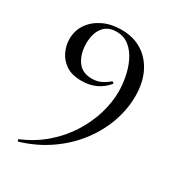

<svg xmlns="http://www.w3.org/2000/svg" viewBox="-165 -497 794 871"><g transform="rotate(30 232.5 -62.0)"><path d="M173 -107Q122 -107 91 -128.5Q60 -150 46 -181.5Q32 -213 32 -244Q32 -290 56 -324.5Q80 -359 121.5 -379Q163 -399 216 -399Q280 -399 325.5 -370Q371 -341 396 -289.5Q421 -238 421 -168Q421 -101 397.5 -33.5Q374 34 328.5 94.5Q283 155 216.5 202Q150 249 65 275Q62 276 59.5 271Q57 266 61 264Q132 234 185.5 187Q239 140 274.5 83Q310 26 327.5 -33.5Q345 -93 345 -149Q345 -184 337.5 -224Q330 -264 313 -299.5Q296 -335 268.5 -357.5Q241 -380 201 -380Q156 -380 132 -349Q108 -318 108 -265Q108 -212 133 -175.5Q158 -139 209 -139Q233 -139 252 -147Q271 -155 295 -174Q297 -177 302 -173.5Q307 -170 305 -167Q256 -107 173 -107Z"/></g></svg>

Font: Cormorant Light Medium
Style: Regular
Weight: 500
Version: Version 4.000